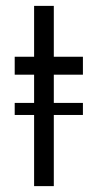

<svg xmlns="http://www.w3.org/2000/svg" viewBox="-20 -633 322 653"><path d="M262 -379H163V-283H262V-242H163V0H96V-242H30V-283H96V-379H30V-440H96V-613H163V-440H262Z"/></svg>

Font: Arcon
Style: Regular
Weight: 400
Designer: M. Zarth
Foundry: martin zarth - visuelle & digitale kommunikation
Version: Version 1.131;PS 001.131;hotconv 1.0.70;makeotf.lib2.5.58329